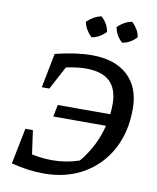

<svg xmlns="http://www.w3.org/2000/svg" viewBox="-95 -948 844 1030"><g transform="rotate(10 327.0 -433.0)"><path d="M214 9Q173 9 127 3Q81 -3 37 -15L76 -210H117L135 -81Q191 -69 248 -69Q320 -69 393 -93Q430 -136 457.5 -189.5Q485 -243 499 -301H212L225 -366H511Q514 -394 514 -421Q514 -503 471.5 -544Q429 -585 340 -585Q295 -585 233 -572L165 -445H124L161 -633Q274 -661 360 -661Q486 -661 555.5 -596.5Q625 -532 625 -415Q625 -288 573.5 -193Q522 -98 429.5 -44.5Q337 9 214 9ZM374 -875Q411 -841 417 -798Q403 -782 382 -770Q361 -758 340 -755Q324 -770 312 -790Q300 -810 296 -832Q312 -848 332 -859.5Q352 -871 374 -875ZM541 -875Q558 -859 569.5 -839.5Q581 -820 584 -798Q569 -781 548.5 -769.5Q528 -758 507 -755Q472 -785 463 -832Q478 -848 498.5 -859.5Q519 -871 541 -875Z"/></g></svg>

Font: Piazzolla SC Medium
Style: Italic
Weight: 500
Italic angle: -11.3°
Designer: Juan Pablo del Peral
Foundry: Huerta Tipografica
Version: Version 1.330